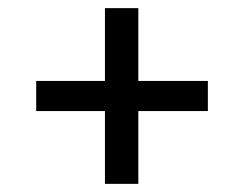

<svg xmlns="http://www.w3.org/2000/svg" viewBox="-20 -577 600 472"><path d="M238 -557H320V-125H238ZM491 -378V-304H69V-378Z"/></svg>

Font: Roboto Serif 36pt Medium
Style: Regular
Weight: 500
Designer: Greg Gazdowicz
Foundry: Commercial Type
Version: Version 1.008